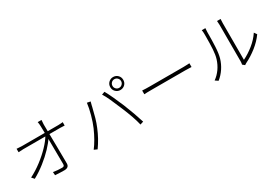

<svg xmlns="http://www.w3.org/2000/svg" viewBox="38 -1765 3924 2757"><g transform="rotate(-30 2000.0 -386.5)"><path d="M640 -699 644 -411 645 -351Q648 -170 648 -49Q648 -15 627.5 2Q607 19 569 19Q507 19 417 13L413 -41Q487 -29 559 -29Q581 -29 589.5 -38.5Q598 -48 598 -68Q598 -171 595 -409Q594 -451 594 -519Q592 -656 590 -699Q589 -743 582 -772H645Q640 -730 640 -699ZM210 -587H451H570H683H771H818Q828 -587 858 -589L893 -592V-536Q833 -539 819 -539H572H452H340H254H210Q167 -539 128 -535V-592Q180 -587 210 -587ZM580 -548H606L607 -504Q567 -440 494 -363Q421 -286 328 -213Q235 -140 139 -88L102 -130Q200 -179 296 -252Q392 -325 467 -403.5Q542 -482 580 -548Z M1842 -613Q1872 -613 1893 -634Q1914 -655 1914 -684Q1914 -714 1893 -735Q1872 -756 1842 -756Q1813 -756 1792.5 -735Q1772 -714 1772 -684Q1772 -655 1792.5 -634Q1813 -613 1842 -613ZM1842 -792Q1888 -792 1919 -761Q1950 -730 1950 -684Q1950 -638 1919 -607.5Q1888 -577 1842 -577Q1799 -577 1767 -607.5Q1735 -638 1735 -684Q1735 -731 1767 -761.5Q1799 -792 1842 -792ZM1333 -660 1389 -649Q1383 -621 1374 -592L1368 -565Q1348 -479 1328 -409Q1308 -339 1280 -272Q1221 -127 1132 -3L1080 -26Q1162 -133 1233 -294Q1267 -373 1295 -474.5Q1323 -576 1333 -660ZM1580 -652 1630 -670Q1660 -617 1699.5 -532Q1739 -447 1775 -360Q1809 -277 1842.5 -183.5Q1876 -90 1897 -21L1843 -4Q1813 -136 1725 -343Q1680 -451 1646 -526.5Q1612 -602 1580 -652Z M2235 -411H2452H2559H2660H2741H2789Q2830 -411 2857 -413Q2884 -415 2891 -415V-353Q2834 -356 2790 -356H2560H2453H2355H2277H2235Q2136 -356 2108 -353V-415Q2160 -411 2235 -411Z M3542 -67V-307V-427V-539V-628V-675Q3542 -698 3538 -742H3597Q3594 -709 3594 -675V-418V-295V-183V-101V-66Q3683 -109 3769 -178Q3855 -247 3912 -333L3943 -289Q3880 -201 3789.5 -129.5Q3699 -58 3601 -10Q3589 -4 3581 2Q3573 8 3571 9L3536 -20Q3542 -43 3542 -67ZM3258 -269Q3277 -329 3282.5 -419.5Q3288 -510 3288 -622V-676Q3288 -709 3282 -737H3342Q3338 -699 3338 -676Q3338 -545 3332.5 -435Q3327 -325 3307 -254Q3284 -175 3238 -106Q3192 -37 3129 13L3081 -19Q3144 -64 3189 -128Q3234 -192 3258 -269Z"/></g></svg>

Font: Merged Yaku Han JP Light
Style: Regular
Weight: 300
Designer: Ryoko NISHIZUKA 西塚涼子 (kana, bopomofo & ideographs); Paul D. Hunt (Latin, Greek & Cyrillic); Sandoll Communications 산돌커뮤니
Foundry: Adobe
Version: Version 2.004